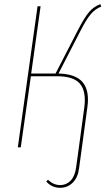

<svg xmlns="http://www.w3.org/2000/svg" viewBox="-20 -711 513 926"><path d="M468.3 -679.2Q439.9 -668.5 418.2 -643.3Q396.5 -618.2 366.2 -558.6L262.2 -356.4Q345.7 -354.5 379.2 -313.7Q412.6 -272.9 401.4 -193.8L375 0L361.3 101.1Q355.5 146 330.3 170.4Q305.2 194.8 270 194.8Q230.5 194.8 203.1 164.6L211.4 155.8Q237.3 181.6 270.5 181.6Q299.8 181.6 320.3 160.6Q340.8 139.6 346.7 99.1L360.4 0L386.7 -193.8Q396.5 -269.5 366.2 -306.4Q335.9 -343.3 254.9 -343.3H128.9L80.1 -0.5H65.9L161.1 -680.7H175.8L130.4 -356.4H248L355.5 -565.4Q387.7 -627.4 409.9 -653.3Q432.1 -679.2 463.9 -690.9Z"/></svg>

Font: Fira Sans Compressed Hair
Style: Italic
Weight: 100
Width: 3
Italic angle: -8°
Designer: Carrois Corporate & Edenspiekermann AG
Foundry: Carrois Corporate GbR & Edenspiekermann AG
Version: Version 4.203;PS 004.203;hotconv 1.0.88;makeotf.lib2.5.64775